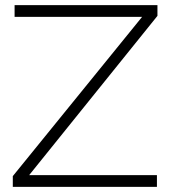

<svg xmlns="http://www.w3.org/2000/svg" viewBox="-20 -730 667 750"><path d="M30 -42 535 -664H37V-710H595V-668L94 -46H593V0H30Z"/></svg>

Font: Raleway-v4020 Light
Style: Regular
Weight: 300
Designer: Matt McInerney, Pablo Impallari, Rodrigo Fuenzalida
Foundry: Matt McInerney, Pablo Impallari, Rodrigo Fuenzalida
Version: Version 4.020;PS 004.020;hotconv 1.0.88;makeotf.lib2.5.64775